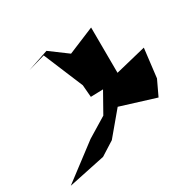

<svg xmlns="http://www.w3.org/2000/svg" viewBox="-158 -664 830 820"><g transform="rotate(-30 256.5 -253.5)"><path d="M419 -294 296 -271 238 -168 141 -109 -32 22 149 -16 217 -59 310 -170 481 -117 516 -191 533 -333 382 -296 381 -520 251 -466 166 -529 62 -494 146 -518 227 -324 232 -264 405 -269Z"/></g></svg>

Font: Asimov Silicon
Style: Regular
Weight: 400
Designer: Google
Version: Version 2.000980; 2014